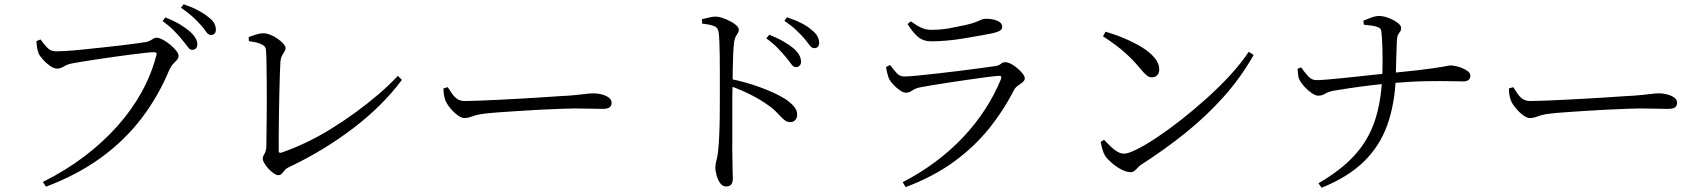

<svg xmlns="http://www.w3.org/2000/svg" viewBox="-20 -832 8000 901"><path d="M181 22Q289 -32 376.5 -98.5Q464 -165 531.5 -241Q599 -317 644.5 -399.5Q690 -482 713 -570Q717 -582 713 -584.5Q709 -587 701 -587Q690 -587 662 -584Q634 -581 595 -576Q556 -571 513.5 -565Q471 -559 431.5 -553Q392 -547 361 -542Q330 -537 316 -534Q296 -530 279.5 -520Q263 -510 248 -510Q233 -510 214.5 -523Q196 -536 181 -553Q166 -570 161 -582Q157 -593 154.5 -606Q152 -619 151 -639L170 -647Q183 -629 200 -610Q217 -591 244 -591Q258 -591 291 -593Q324 -595 368 -599.5Q412 -604 458.5 -609Q505 -614 548 -619Q591 -624 622.5 -628.5Q654 -633 666 -635Q679 -638 686.5 -642.5Q694 -647 700.5 -651Q707 -655 715 -655Q726 -655 743.5 -646Q761 -637 778 -623Q795 -609 806.5 -594.5Q818 -580 818 -570Q818 -559 810 -550.5Q802 -542 792.5 -532Q783 -522 775 -505Q723 -380 644 -276.5Q565 -173 454.5 -92.5Q344 -12 196 44ZM881 -598Q871 -598 861 -612Q851 -626 835 -645Q820 -664 798 -686.5Q776 -709 743 -733L756 -750Q795 -735 823.5 -718Q852 -701 871 -684Q890 -667 898 -652.5Q906 -638 906 -623Q906 -612 899.5 -605Q893 -598 881 -598ZM970 -668Q957 -668 948 -682Q939 -696 922 -715Q905 -734 884.5 -753Q864 -772 829 -796L842 -812Q880 -799 908.5 -784Q937 -769 955 -754Q976 -739 984.5 -724Q993 -709 993 -693Q993 -681 987 -674.5Q981 -668 970 -668Z M1285 -10Q1277 -10 1264 -19Q1251 -28 1239.5 -40.5Q1228 -53 1220.5 -66Q1213 -79 1213 -87Q1213 -98 1221.5 -111Q1230 -124 1230 -151Q1230 -166 1230.5 -199.5Q1231 -233 1231.5 -277Q1232 -321 1232 -368.5Q1232 -416 1231.5 -461.5Q1231 -507 1230.5 -542.5Q1230 -578 1228 -597Q1228 -606 1222 -613.5Q1216 -621 1199.5 -627.5Q1183 -634 1148 -639L1147 -658Q1165 -665 1183.5 -670.5Q1202 -676 1215 -676Q1230 -676 1248 -669Q1266 -662 1282.5 -650.5Q1299 -639 1309.5 -627Q1320 -615 1320 -606Q1320 -598 1314.5 -589.5Q1309 -581 1303.5 -571Q1298 -561 1296 -545Q1295 -528 1293.5 -489Q1292 -450 1291 -399.5Q1290 -349 1289 -296Q1288 -243 1288 -197.5Q1288 -152 1288 -124Q1288 -113 1298 -115Q1352 -133 1411.5 -161Q1471 -189 1530.5 -225.5Q1590 -262 1647 -303.5Q1704 -345 1755.5 -389Q1807 -433 1847 -476L1866 -457Q1774 -334 1636.5 -229.5Q1499 -125 1339 -49Q1323 -42 1315.5 -32.5Q1308 -23 1302 -16.5Q1296 -10 1285 -10Z M2159 -278Q2145 -278 2126.5 -292Q2108 -306 2092.5 -325Q2077 -344 2070 -361Q2065 -375 2063 -388.5Q2061 -402 2061 -417L2081 -423Q2092 -406 2102.5 -391Q2113 -376 2126.5 -367Q2140 -358 2161 -358Q2183 -358 2224 -359.5Q2265 -361 2316 -363.5Q2367 -366 2419.5 -369Q2472 -372 2519.5 -375Q2567 -378 2601 -380.5Q2635 -383 2646 -383Q2696 -387 2722 -390.5Q2748 -394 2767 -394Q2786 -394 2805.5 -388.5Q2825 -383 2837.5 -373.5Q2850 -364 2850 -350Q2850 -336 2841 -328.5Q2832 -321 2806 -321Q2780 -321 2750.5 -322Q2721 -323 2675 -323Q2657 -323 2616 -321.5Q2575 -320 2522.5 -317.5Q2470 -315 2418 -311.5Q2366 -308 2322.5 -305Q2279 -302 2256 -299Q2228 -296 2212 -291Q2196 -286 2184.5 -282Q2173 -278 2159 -278Z M3715 -517Q3703 -517 3693 -531.5Q3683 -546 3667 -565Q3651 -584 3630 -606Q3609 -628 3576 -652L3590 -669Q3628 -654 3656.5 -637.5Q3685 -621 3704 -605Q3722 -589 3730.5 -573.5Q3739 -558 3739 -542Q3739 -531 3732.5 -524Q3726 -517 3715 -517ZM3387 43Q3371 43 3360 28Q3349 13 3343 -8Q3337 -29 3337 -46Q3337 -62 3342 -79Q3347 -96 3350 -124Q3353 -152 3355 -193.5Q3357 -235 3357.5 -280.5Q3358 -326 3358 -368Q3358 -410 3358 -438Q3358 -469 3358 -502.5Q3358 -536 3357.5 -569Q3357 -602 3356 -630.5Q3355 -659 3353 -677Q3351 -701 3332.5 -709Q3314 -717 3275 -721L3274 -742Q3293 -746 3308.5 -750Q3324 -754 3337 -754Q3353 -754 3371.5 -747.5Q3390 -741 3407.5 -732Q3425 -723 3436 -712.5Q3447 -702 3447 -693Q3447 -683 3442.5 -676.5Q3438 -670 3433 -661.5Q3428 -653 3425 -636Q3422 -610 3420.5 -575Q3419 -540 3418.5 -504.5Q3418 -469 3418 -441Q3417 -420 3416.5 -378.5Q3416 -337 3416.5 -285.5Q3417 -234 3416.5 -182Q3416 -130 3417 -86Q3417 -53 3418 -30.5Q3419 -8 3419 5Q3419 24 3411.5 33.5Q3404 43 3387 43ZM3688 -259Q3676 -259 3666.5 -265Q3657 -271 3646.5 -282Q3636 -293 3621.5 -308Q3607 -323 3584 -339Q3549 -364 3505 -386.5Q3461 -409 3406 -429V-462Q3481 -447 3551 -421Q3621 -395 3664 -368Q3687 -353 3704 -334.5Q3721 -316 3721 -294Q3721 -280 3712.5 -269.5Q3704 -259 3688 -259ZM3801 -606Q3789 -606 3778.5 -620.5Q3768 -635 3752 -654Q3735 -673 3715 -692Q3695 -711 3661 -734L3673 -751Q3712 -738 3740.5 -723.5Q3769 -709 3787 -693Q3807 -678 3815.5 -662.5Q3824 -647 3824 -631Q3824 -619 3818 -612.5Q3812 -606 3801 -606Z M4216 23Q4299 -20 4370 -73Q4441 -126 4499.5 -188Q4558 -250 4602.5 -318.5Q4647 -387 4677 -460Q4684 -479 4665 -476Q4640 -474 4602 -469Q4564 -464 4520 -457.5Q4476 -451 4432.5 -444.5Q4389 -438 4353 -432Q4317 -426 4297 -422Q4274 -417 4260.5 -407Q4247 -397 4230 -397Q4219 -397 4202.5 -408.5Q4186 -420 4172 -435Q4158 -450 4152 -462Q4147 -475 4143.5 -489Q4140 -503 4138 -518L4157 -527Q4174 -504 4188.5 -488.5Q4203 -473 4224 -473Q4241 -473 4283 -477Q4325 -481 4377.5 -487Q4430 -493 4483 -499.5Q4536 -506 4579.5 -512Q4623 -518 4644 -521Q4666 -523 4675.5 -531.5Q4685 -540 4698 -540Q4710 -540 4725 -532Q4740 -524 4754.5 -511.5Q4769 -499 4779 -486.5Q4789 -474 4789 -464Q4789 -455 4779 -446.5Q4769 -438 4757 -430Q4745 -422 4738 -409Q4688 -311 4619 -226Q4550 -141 4455 -72Q4360 -3 4230 46ZM4351 -638Q4313 -638 4288.5 -658.5Q4264 -679 4239 -719L4254 -732Q4283 -711 4304.5 -701.5Q4326 -692 4350 -692Q4397 -692 4436 -699.5Q4475 -707 4513 -715Q4543 -722 4559 -728.5Q4575 -735 4585 -739.5Q4595 -744 4606 -744Q4638 -744 4660.5 -734.5Q4683 -725 4683 -706Q4683 -695 4673 -688.5Q4663 -682 4639 -676Q4611 -671 4576 -664.5Q4541 -658 4501.5 -651.5Q4462 -645 4423 -641.5Q4384 -638 4351 -638Z M5285 -24Q5266 -24 5241.5 -37Q5217 -50 5196.5 -68Q5176 -86 5166 -101Q5158 -114 5152.5 -134Q5147 -154 5145 -166L5161 -176Q5176 -160 5191.5 -145Q5207 -130 5223 -120.5Q5239 -111 5255 -111Q5274 -111 5314.5 -131Q5355 -151 5409 -187Q5463 -223 5523 -270Q5583 -317 5642.5 -370.5Q5702 -424 5753.5 -480Q5805 -536 5840 -589L5863 -574Q5803 -468 5722 -377.5Q5641 -287 5544 -209Q5447 -131 5338 -61Q5328 -55 5320 -46Q5312 -37 5304 -30.5Q5296 -24 5285 -24ZM5385 -469Q5373 -469 5361.5 -478Q5350 -487 5330 -511Q5312 -533 5294.5 -551Q5277 -569 5258 -586Q5239 -603 5214 -621.5Q5189 -640 5156 -662L5168 -683Q5211 -671 5255 -652.5Q5299 -634 5336.5 -611.5Q5374 -589 5397 -562Q5420 -535 5420 -506Q5420 -489 5410.5 -479Q5401 -469 5385 -469Z M6167 28Q6271 -32 6335 -101.5Q6399 -171 6430 -260.5Q6461 -350 6466 -469Q6468 -503 6468 -544.5Q6468 -586 6466.5 -624.5Q6465 -663 6462 -686Q6461 -698 6447.5 -704Q6434 -710 6415.5 -712Q6397 -714 6380 -716L6378 -735Q6389 -740 6412 -748.5Q6435 -757 6450 -757Q6473 -757 6497 -747.5Q6521 -738 6538 -725.5Q6555 -713 6555 -701Q6555 -689 6550 -683Q6545 -677 6540.5 -668.5Q6536 -660 6535 -639Q6533 -599 6532 -551.5Q6531 -504 6530 -466Q6525 -343 6490 -245Q6455 -147 6380.5 -74Q6306 -1 6182 49ZM6166 -383Q6153 -383 6135 -395.5Q6117 -408 6101.5 -425Q6086 -442 6081 -453Q6074 -463 6072 -477.5Q6070 -492 6069 -509L6086 -516Q6101 -494 6118.5 -474.5Q6136 -455 6160 -456Q6174 -456 6205 -458.5Q6236 -461 6275.5 -465Q6315 -469 6356.5 -473.5Q6398 -478 6435 -482Q6472 -486 6496 -488Q6578 -496 6629.5 -502Q6681 -508 6710.5 -512.5Q6740 -517 6754.5 -519.5Q6769 -522 6775 -523.5Q6781 -525 6786 -525Q6797 -525 6813 -521.5Q6829 -518 6844 -511.5Q6859 -505 6869.5 -496.5Q6880 -488 6880 -477Q6880 -463 6871 -456.5Q6862 -450 6849 -450Q6831 -450 6788.5 -451Q6746 -452 6674.5 -451Q6603 -450 6497 -441Q6458 -437 6408 -431Q6358 -425 6312 -418Q6266 -411 6237 -406Q6212 -401 6198 -392Q6184 -383 6166 -383Z M7159 -278Q7145 -278 7126.5 -292Q7108 -306 7092.5 -325Q7077 -344 7070 -361Q7065 -375 7063 -388.5Q7061 -402 7061 -417L7081 -423Q7092 -406 7102.5 -391Q7113 -376 7126.5 -367Q7140 -358 7161 -358Q7183 -358 7224 -359.5Q7265 -361 7316 -363.5Q7367 -366 7419.5 -369Q7472 -372 7519.5 -375Q7567 -378 7601 -380.5Q7635 -383 7646 -383Q7696 -387 7722 -390.5Q7748 -394 7767 -394Q7786 -394 7805.5 -388.5Q7825 -383 7837.5 -373.5Q7850 -364 7850 -350Q7850 -336 7841 -328.5Q7832 -321 7806 -321Q7780 -321 7750.5 -322Q7721 -323 7675 -323Q7657 -323 7616 -321.5Q7575 -320 7522.5 -317.5Q7470 -315 7418 -311.5Q7366 -308 7322.5 -305Q7279 -302 7256 -299Q7228 -296 7212 -291Q7196 -286 7184.5 -282Q7173 -278 7159 -278Z"/></svg>

Font: Noto Serif TC
Style: Regular
Weight: 400
Designer: Ryoko NISHIZUKA  (kana & ideographs); Frank Grießhammer (Latin, Greek & Cyrillic); Wenlong ZHANG  (bopomofo); Sandoll Co
Foundry: Adobe
Version: Version 2.003-H1;hotconv 1.1.1;makeotfexe 2.6.0